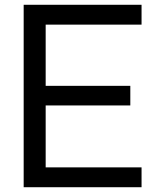

<svg xmlns="http://www.w3.org/2000/svg" viewBox="-20 -783 656 803"><path d="M572 0H79V-763H572V-680H171V-424H525V-342H171V-83H572Z"/></svg>

Font: Open Sauce Sans
Style: Regular
Weight: 400
Designer: Alfredo Marco Pradil
Foundry: Creative Sauce Fz LLC
Version: Version 1.477